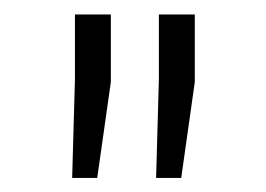

<svg xmlns="http://www.w3.org/2000/svg" viewBox="-20 -782 372 269"><path d="M81.1 -532.7 85 -670.9V-761.7H135.3V-667L116.2 -532.7ZM198.7 -532.7 202.6 -670.9V-761.7H252.9V-667L233.9 -532.7Z"/></svg>

Font: Roboto Slab Light
Style: Regular
Weight: 300
Designer: Google
Version: Version 2.000; ttfautohint (v1.8.1.43-b0c9)